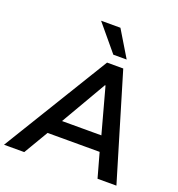

<svg xmlns="http://www.w3.org/2000/svg" viewBox="-202 -1071 1115 1204"><g transform="rotate(20 355.0 -469.5)"><path d="M-40 0 391 -705H499L710 0H584L529 -198L576 -163H153L212 -198L95 0ZM427 -567 233 -233 212 -264H548L522 -233L431 -567ZM411 -765 266 -939H395L500 -765Z"/></g></svg>

Font: Mulish ExtraLight
Style: Italic
Weight: 200
Italic angle: -9°
Designer: Vernon Adams
Foundry: Vernon Adams
Version: Version 3.603